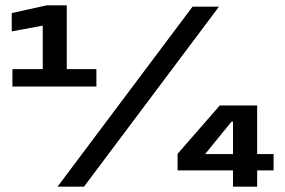

<svg xmlns="http://www.w3.org/2000/svg" viewBox="-20 -699 1068 719"><path d="M26.5 -375H341V-440H230V-679H154.5L24 -650V-581.5L140 -603V-440H26.5ZM195.5 0H294.5L800 -674H701ZM852.5 0H943V-61H1004.5V-122H943V-304H803L645 -123V-61H852.5ZM748 -122 847 -243.5H852.5V-122Z"/></svg>

Font: Anybody Thin ExtraBold
Style: Regular
Weight: 800
Version: Version 1.113;gftools[0.9.25]